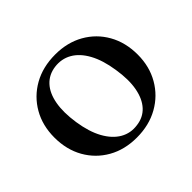

<svg xmlns="http://www.w3.org/2000/svg" viewBox="-117 -630 798 798"><g transform="rotate(-45 282.0 -231.0)"><path d="M284 -473Q355 -473 409.8 -442Q464.5 -411 495.5 -356.2Q526.5 -301.5 526.5 -230Q526.5 -160.5 495 -105.8Q463.5 -51 408 -19.8Q352.5 11.5 280 11.5Q208.5 11.5 154 -19.5Q99.5 -50.5 68.5 -105.2Q37.5 -160 37.5 -231Q37.5 -301.5 68.8 -356Q100 -410.5 155.5 -441.8Q211 -473 284 -473ZM316.5 -25Q357.5 -30 383.5 -58.2Q409.5 -86.5 418.5 -134.8Q427.5 -183 417 -249Q407 -315.5 383 -359.2Q359 -403 324.2 -422.8Q289.5 -442.5 247.5 -437Q206.5 -431.5 180.5 -403.2Q154.5 -375 145.8 -326.8Q137 -278.5 147 -212.5Q157 -146.5 181.2 -102.8Q205.5 -59 240.2 -39Q275 -19 316.5 -25Z"/></g></svg>

Font: Fraunces 48pt
Style: Regular
Weight: 400
Version: Version 1.000;[b76b70a41]